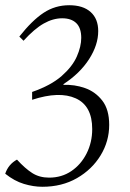

<svg xmlns="http://www.w3.org/2000/svg" viewBox="-33 -475 496 735"><path d="M129 240Q95 240 58.5 229Q22 218 -13 190Q-1 154 32 136Q63 170 90.5 187.5Q118 205 155 205Q203 205 240 180Q277 155 298.5 112.5Q320 70 320 19Q320 -70 257 -98.5Q194 -127 90 -93V-123Q162 -148 203 -184Q244 -220 261 -258.5Q278 -297 278 -330Q278 -368 259 -386.5Q240 -405 205 -405Q170 -405 134.5 -385Q99 -365 57 -319L41 -335Q90 -397 134 -426Q178 -455 232 -455Q285 -455 314 -429Q343 -403 343 -356Q343 -303 308 -248.5Q273 -194 210 -153V-150Q252 -152 292 -138Q332 -124 358.5 -90Q385 -56 385 3Q385 66 352 120Q319 174 261.5 207Q204 240 129 240Z"/></svg>

Font: Bona Nova SC
Style: Italic
Weight: 400
Italic angle: -4°
Designer: Mateusz Machalski
Foundry: Capitalics
Version: Version 4.001; ttfautohint (v1.8.4.7-5d5b)